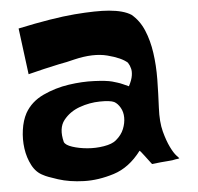

<svg xmlns="http://www.w3.org/2000/svg" viewBox="-20 -637 368 357"><path d="M14.6 -584Q78.1 -603.5 118.7 -610.4Q159.2 -617.2 182.6 -617.2Q210 -617.2 224.6 -609.4Q240.2 -598.6 250 -580.1Q259.8 -561.5 265.1 -538.6Q270.5 -515.6 272.5 -489.3Q274.4 -462.9 275.4 -436.5Q276.4 -410.2 282.7 -392.6Q289.1 -375 295.9 -363.8Q302.7 -352.5 308.1 -347.7Q313.5 -342.8 313.5 -342.8Q312.5 -341.8 306.6 -340.8Q301.8 -338.9 291.5 -337.4Q281.2 -335.9 262.7 -332Q253.9 -341.8 249 -347.2Q244.1 -352.5 242.2 -354.5Q239.3 -357.4 239.3 -356.4Q219.7 -325.2 191.4 -313.5Q163.1 -301.8 136.2 -300.3Q109.4 -298.8 87.9 -303.7Q66.4 -308.6 60.5 -311.5Q46.9 -316.4 38.1 -330.1Q29.3 -343.8 25.4 -360.8Q21.5 -377.9 22.5 -395.5Q23.4 -413.1 29.3 -426.8Q39.1 -448.2 61 -460.9Q83 -473.6 107.9 -479.5Q132.8 -485.4 155.3 -486.3Q177.7 -487.3 188.5 -485.4Q193.4 -484.4 198.2 -483.4Q203.1 -482.4 208.5 -480.5Q213.9 -478.5 219.7 -476.6Q224.6 -488.3 225.1 -496.6Q225.6 -504.9 223.6 -509.8Q221.7 -515.6 217.8 -520.5Q206.1 -529.3 179.7 -533.7Q153.3 -538.1 118.2 -526.4Q104.5 -521.5 89.8 -517.6Q77.1 -513.7 62 -508.8Q46.9 -503.9 33.2 -499ZM98.6 -373Q101.6 -367.2 114.3 -364.3Q127 -361.3 142.6 -361.3Q158.2 -361.3 173.3 -365.2Q188.5 -369.1 195.3 -376Q205.1 -385.7 208.5 -397Q211.9 -408.2 210.9 -418.5Q210 -428.7 204.6 -436.5Q199.2 -444.3 192.4 -447.3Q184.6 -450.2 165.5 -448.2Q146.5 -446.3 128.4 -438Q110.4 -429.7 100.1 -414.1Q89.8 -398.4 98.6 -373Z"/></svg>

Font: Irish Grover
Style: Regular
Weight: 400
Designer: Squid
Foundry: Font Diner, Inc DBA Sideshow
Version: Version 1.001